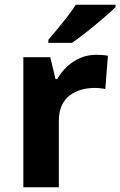

<svg xmlns="http://www.w3.org/2000/svg" viewBox="-20 -786 505 806"><path d="M383 -556Q394 -556 409 -555Q424 -554 433 -552L422 -412Q415 -414 401.5 -415.5Q388 -417 378 -417Q349 -417 322 -409.5Q295 -402 273.5 -386Q252 -370 239.5 -343.5Q227 -317 227 -278V0H78V-546H191L213 -454H220Q236 -482 260 -505Q284 -528 315.5 -542Q347 -556 383 -556ZM465 -756Q451 -742 428 -722Q405 -702 378.5 -680Q352 -658 326.5 -638.5Q301 -619 282 -606H183V-619Q199 -638 220.5 -663.5Q242 -689 263 -716.5Q284 -744 298 -766H465Z"/></svg>

Font: Noto Sans Myanmar
Style: Regular
Weight: 400
Designer: Monotype Design Team
Foundry: Monotype Imaging Inc.
Version: Version 2.107